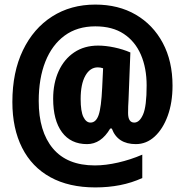

<svg xmlns="http://www.w3.org/2000/svg" viewBox="-20 -743 807 838"><path d="M733 -369Q733 -295 712 -237.5Q691 -180 655 -147Q619 -114 573 -114Q493 -114 468 -182H461Q421 -114 360 -114Q289 -114 250.5 -166Q212 -218 212 -312Q212 -380 236 -432.5Q260 -485 304 -514.5Q348 -544 408 -544Q441 -544 479 -536Q517 -528 549 -514L541 -308Q540 -294 539.5 -279Q539 -264 539 -250Q539 -208 566 -208Q589 -208 604.5 -243.5Q620 -279 620 -370Q620 -446 595 -504Q570 -562 520.5 -595Q471 -628 396 -628Q317 -628 262 -587.5Q207 -547 178 -474Q149 -401 149 -302Q149 -169 211 -95Q273 -21 394 -21Q441 -21 495.5 -33.5Q550 -46 601 -68V34Q555 55 504 65Q453 75 396 75Q281 75 200 30.5Q119 -14 76.5 -98Q34 -182 34 -298Q34 -428 80 -523.5Q126 -619 207.5 -671Q289 -723 396 -723Q497 -723 572.5 -679Q648 -635 690.5 -555.5Q733 -476 733 -369ZM332 -311Q332 -257 344 -232.5Q356 -208 375 -208Q399 -208 410.5 -241Q422 -274 426 -361L430 -445Q418 -449 407 -449Q373 -449 352.5 -412.5Q332 -376 332 -311Z"/></svg>

Font: Noto Sans Sinhala ExtraCondensed Black
Style: Regular
Weight: 900
Width: 2
Designer: Jelle Bosma - Monotype Design Team
Foundry: Monotype Imaging Inc.
Version: Version 2.006; ttfautohint (v1.8.4.7-5d5b)